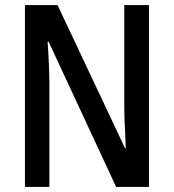

<svg xmlns="http://www.w3.org/2000/svg" viewBox="-20 -734 682 754"><path d="M565 0H436L171 -570H167Q169 -541 170.5 -513Q172 -485 173 -459Q174 -433 174 -408V0H78V-714H206L471 -152H474Q473 -183 471.5 -210.5Q470 -238 469 -264Q468 -290 468 -313V-714H565Z"/></svg>

Font: Noto Sans Bengali Condensed Medium
Style: Regular
Weight: 500
Width: 3
Designer: Jelle Bosma - Monotype Design Team
Foundry: Monotype Imaging Inc.
Version: Version 2.003